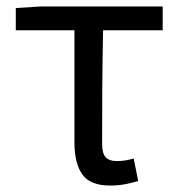

<svg xmlns="http://www.w3.org/2000/svg" viewBox="-20 -563 553 596"><path d="M322 13Q260 13 235.5 -21.5Q211 -56 211 -122V-469H29V-538L107 -543H485V-469H300Q298 -376 297.5 -287.5Q297 -199 297 -116Q297 -87 308 -75Q319 -63 342 -63Q356 -63 368.5 -65Q381 -67 395 -71L409 -1Q392 4 370 8.5Q348 13 322 13Z"/></svg>

Font: SpoqaHanSansJP-Regular
Style: Regular
Weight: 400
Designer: [Source Han Sans]
Ryoko NISHIZUKA  (kana & ideographs); Paul D. Hunt (Latin, Greek & Cyrillic); Wenlong ZHANG  (bopomofo
Foundry: Spoqa (http://bi.spoqa.com)
Version: Version 1.002.20150607